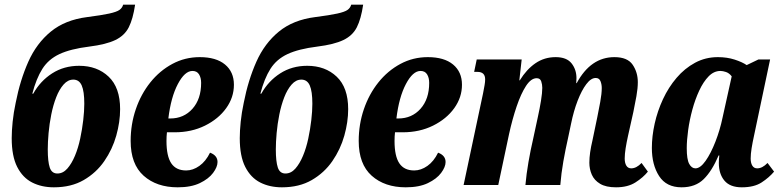

<svg xmlns="http://www.w3.org/2000/svg" viewBox="-20 -790 3336 820"><path d="M210 10Q158 10 117.5 -10.5Q77 -31 53.5 -77Q30 -123 30 -200Q30 -231 34 -270Q38 -309 47 -351Q66 -448 101 -526.5Q136 -605 197 -655Q258 -705 352 -717Q414 -725 446 -732Q478 -739 490 -747.5Q502 -756 506 -770H557Q548 -709 530 -673.5Q512 -638 472.5 -619Q433 -600 361 -591Q281 -581 234 -559Q187 -537 161 -496Q135 -455 118 -390H122Q152 -444 202.5 -476.5Q253 -509 318 -509Q395 -509 444 -462.5Q493 -416 493 -324Q493 -269 476.5 -210.5Q460 -152 425.5 -102Q391 -52 337.5 -21Q284 10 210 10ZM225 -49Q249 -49 267.5 -70Q286 -91 300 -124.5Q314 -158 322.5 -198Q331 -238 335.5 -277Q340 -316 340 -347Q340 -400 329 -425Q318 -450 293 -450Q270 -450 251.5 -429Q233 -408 220 -374.5Q207 -341 199 -301Q191 -261 187.5 -222Q184 -183 184 -152Q184 -100 192.5 -74.5Q201 -49 225 -49Z M739 10Q649 10 593.5 -39.5Q538 -89 538 -188Q538 -259 560 -323.5Q582 -388 622 -438Q662 -488 716 -517Q770 -546 833 -546Q903 -546 941 -514.5Q979 -483 979 -428Q979 -374 946 -328Q913 -282 855.5 -253.5Q798 -225 726 -225H693Q691 -208 691 -188Q691 -123 711.5 -92.5Q732 -62 775 -62Q804 -62 831.5 -81.5Q859 -101 877 -138Q909 -126 909 -98Q909 -77 890 -51.5Q871 -26 833.5 -8Q796 10 739 10ZM699 -284H707Q765 -284 802 -325.5Q839 -367 839 -436Q839 -458 830 -472.5Q821 -487 802 -487Q769 -487 739.5 -431Q710 -375 699 -284Z M1184 10Q1132 10 1091.5 -10.5Q1051 -31 1027.5 -77Q1004 -123 1004 -200Q1004 -231 1008 -270Q1012 -309 1021 -351Q1040 -448 1075 -526.5Q1110 -605 1171 -655Q1232 -705 1326 -717Q1388 -725 1420 -732Q1452 -739 1464 -747.5Q1476 -756 1480 -770H1531Q1522 -709 1504 -673.5Q1486 -638 1446.5 -619Q1407 -600 1335 -591Q1255 -581 1208 -559Q1161 -537 1135 -496Q1109 -455 1092 -390H1096Q1126 -444 1176.5 -476.5Q1227 -509 1292 -509Q1369 -509 1418 -462.5Q1467 -416 1467 -324Q1467 -269 1450.5 -210.5Q1434 -152 1399.5 -102Q1365 -52 1311.5 -21Q1258 10 1184 10ZM1199 -49Q1223 -49 1241.5 -70Q1260 -91 1274 -124.5Q1288 -158 1296.5 -198Q1305 -238 1309.5 -277Q1314 -316 1314 -347Q1314 -400 1303 -425Q1292 -450 1267 -450Q1244 -450 1225.5 -429Q1207 -408 1194 -374.5Q1181 -341 1173 -301Q1165 -261 1161.5 -222Q1158 -183 1158 -152Q1158 -100 1166.5 -74.5Q1175 -49 1199 -49Z M1713 10Q1623 10 1567.5 -39.5Q1512 -89 1512 -188Q1512 -259 1534 -323.5Q1556 -388 1596 -438Q1636 -488 1690 -517Q1744 -546 1807 -546Q1877 -546 1915 -514.5Q1953 -483 1953 -428Q1953 -374 1920 -328Q1887 -282 1829.5 -253.5Q1772 -225 1700 -225H1667Q1665 -208 1665 -188Q1665 -123 1685.5 -92.5Q1706 -62 1749 -62Q1778 -62 1805.5 -81.5Q1833 -101 1851 -138Q1883 -126 1883 -98Q1883 -77 1864 -51.5Q1845 -26 1807.5 -8Q1770 10 1713 10ZM1673 -284H1681Q1739 -284 1776 -325.5Q1813 -367 1813 -436Q1813 -458 1804 -472.5Q1795 -487 1776 -487Q1743 -487 1713.5 -431Q1684 -375 1673 -284Z M2611 10Q2568 10 2543 -5Q2518 -20 2507.5 -44Q2497 -68 2497 -95Q2497 -116 2500.5 -140Q2504 -164 2510 -189L2531 -290Q2537 -319 2543.5 -354.5Q2550 -390 2550 -414Q2550 -430 2544.5 -443.5Q2539 -457 2524 -457Q2504 -457 2484 -430.5Q2464 -404 2447 -360Q2430 -316 2419 -262L2407 -205Q2395 -152 2386 -101Q2377 -50 2373 0H2224Q2228 -46 2237 -98Q2246 -150 2257 -197L2277 -290Q2285 -326 2290.5 -360Q2296 -394 2296 -415Q2296 -429 2291.5 -442.5Q2287 -456 2272 -456Q2248 -456 2226.5 -423Q2205 -390 2186.5 -335.5Q2168 -281 2154 -217L2108 0H1960L2043 -391Q2047 -412 2049.5 -426Q2052 -440 2052 -451Q2052 -483 2019 -483H2005L2016 -536H2208L2198 -447H2200Q2229 -494 2267 -520Q2305 -546 2353 -546Q2400 -546 2421 -519.5Q2442 -493 2442 -456Q2442 -448 2441 -435H2443Q2503 -546 2604 -546Q2660 -546 2682 -513.5Q2704 -481 2704 -439Q2704 -413 2698 -379Q2692 -345 2685 -312L2662 -209Q2656 -182 2652 -157Q2648 -132 2648 -113Q2648 -94 2655 -82.5Q2662 -71 2676 -71Q2698 -71 2720 -94L2747 -57Q2727 -32 2694 -11Q2661 10 2611 10Z M2891 10Q2826 10 2795 -38Q2764 -86 2764 -158Q2764 -208 2776 -262Q2788 -316 2811.5 -366.5Q2835 -417 2869.5 -457.5Q2904 -498 2948.5 -522Q2993 -546 3046 -546Q3085 -546 3117.5 -535.5Q3150 -525 3169 -512L3219 -536H3269L3200 -209Q3194 -182 3190 -157Q3186 -132 3186 -113Q3186 -94 3193 -82.5Q3200 -71 3214 -71Q3236 -71 3258 -94L3286 -57Q3265 -32 3233 -11Q3201 10 3148 10Q3098 10 3074 -18.5Q3050 -47 3050 -94Q3050 -101 3050.5 -109Q3051 -117 3052 -126H3049Q3021 -60 2985.5 -25Q2950 10 2891 10ZM2950 -71Q2971 -71 2993.5 -103Q3016 -135 3035.5 -185Q3055 -235 3066 -288L3105 -464Q3094 -478 3080.5 -482.5Q3067 -487 3057 -487Q3029 -487 3006.5 -464Q2984 -441 2966.5 -403.5Q2949 -366 2937 -322Q2925 -278 2919 -234.5Q2913 -191 2913 -157Q2913 -109 2923.5 -90Q2934 -71 2950 -71Z"/></svg>

Font: Noto Serif ExtraCondensed ExtraBold
Style: Italic
Weight: 800
Width: 2
Italic angle: -12°
Designer: Monotype Design Team
Foundry: Monotype Imaging Inc.
Version: Version 2.013